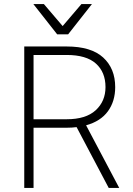

<svg xmlns="http://www.w3.org/2000/svg" viewBox="-20 -930 660 950"><path d="M359 -301Q336 -298 310 -298H146V0H100V-700H310Q431 -700 490.5 -645.5Q550 -591 550 -499Q550 -429 514 -379.5Q478 -330 406 -310L570 0H518ZM146 -658V-340H310Q405 -340 453.5 -384.5Q502 -429 502 -499Q502 -573 454.5 -615.5Q407 -658 310 -658ZM145 -910H197L290 -801L383 -910H435L317 -760H263Z"/></svg>

Font: Retni Sans Light
Style: Regular
Weight: 300
Designer: Vitaly Kuzmin
Foundry: ParaType Ltd.
Version: Version 1.00;March 2, 2019;FontCreator 11.5.0.2425 64-bit; t